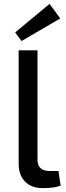

<svg xmlns="http://www.w3.org/2000/svg" viewBox="-20 -959 342 988"><path d="M290 -864 91 -748 58 -792 235 -939ZM173 -700V-141Q172 -110 188 -94.5Q204 -79 236 -79H281L292 -4Q263 9 199 9Q142 9 109 -24.5Q76 -58 76 -119V-700Z"/></svg>

Font: Exo 2.0 Medium
Style: Regular
Weight: 500
Designer: Natanael Gama
Version: Version 1.001;PS 001.001;hotconv 1.0.70;makeotf.lib2.5.58329